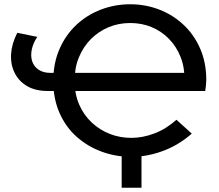

<svg xmlns="http://www.w3.org/2000/svg" viewBox="-20 -728 1029 901"><path d="M596 8Q524 8 458 -16Q392 -40 340.5 -85.5Q289 -131 259.5 -197.5Q230 -264 230 -348Q230 -431 259 -497.5Q288 -564 338 -611Q388 -658 453.5 -683Q519 -708 591 -708Q663 -708 727.5 -683Q792 -658 841.5 -611.5Q891 -565 919.5 -499.5Q948 -434 948 -353Q948 -341 946.5 -327Q945 -313 943 -301H205Q146 -301 107 -324Q68 -347 48.5 -386.5Q29 -426 32 -474.5Q35 -523 61 -574L155 -555Q135 -525 129 -495Q123 -465 131 -440.5Q139 -416 161 -401Q183 -386 217 -386H871L846 -350Q847 -411 827.5 -460.5Q808 -510 772.5 -546Q737 -582 691 -601Q645 -620 591 -620Q537 -620 490 -600.5Q443 -581 407 -545Q371 -509 350.5 -459.5Q330 -410 330 -350Q330 -287 351.5 -237.5Q373 -188 410.5 -153Q448 -118 495.5 -99.5Q543 -81 596 -81Q650 -81 705 -102Q760 -123 808 -166L880 -101Q817 -46 743 -19Q669 8 596 8ZM644 -23V153H551V-23Z"/></svg>

Font: MOST Montserrat Medium
Style: Regular
Weight: 500
Designer: Julieta Ulanovsky
Foundry: Julieta Ulanovsky
Version: Version 8.000;March 11, 2024;FontCreator 15.0.0.2926 64-bit